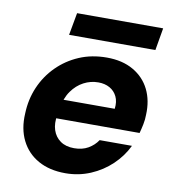

<svg xmlns="http://www.w3.org/2000/svg" viewBox="-79 -755 765 837"><g transform="rotate(10 303.5 -336.0)"><path d="M265 12Q195 12 145 -16Q95 -44 69.5 -95Q44 -146 48 -214Q50 -277 73.5 -331.5Q97 -386 138.5 -427.5Q180 -469 235 -492.5Q290 -516 357 -516Q426 -516 474.5 -488Q523 -460 547 -411.5Q571 -363 568 -300Q568 -279 563.5 -257Q559 -235 554 -217H146L161 -302H429Q433 -334 422 -356.5Q411 -379 389.5 -391Q368 -403 339 -403Q305 -403 274.5 -387Q244 -371 222 -340Q200 -309 192 -261L187 -232Q180 -194 189.5 -165Q199 -136 223 -119Q247 -102 284 -102Q320 -102 346 -117Q372 -132 388 -156H531Q508 -108 468 -70Q428 -32 376 -10Q324 12 265 12ZM177 -585 195 -684H576L559 -585Z"/></g></svg>

Font: DM Sans ExtraBold
Style: Italic
Weight: 800
Italic angle: -10°
Designer: Colophon Foundry, Jonny Pinhorn
Foundry: Colophon Foundry
Version: Version 4.004;gftools[0.9.30]